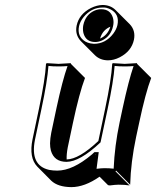

<svg xmlns="http://www.w3.org/2000/svg" viewBox="-20 -686 628 772"><path d="M288.1 -583Q297.9 -629.4 345.7 -653.8Q369.6 -665.5 392.6 -666Q424.8 -665.5 444.8 -645.5L501.5 -588.9Q525.9 -563.5 518.6 -526.4Q508.8 -480 461.4 -455.6Q437.5 -443.4 414.1 -443.4Q382.3 -443.8 361.8 -463.9L305.2 -520.5Q280.8 -546.4 288.1 -583ZM382.3 -530.8Q413.1 -544.4 423.8 -578.6Q392.6 -565.9 382.3 -530.8ZM248 -44.9Q297.9 -45.9 375.5 -119.1L402.8 -249Q427.7 -366.2 431.2 -429.2L433.6 -432.1Q435.5 -432.1 481.4 -429.2L530.8 -432.1L531.2 -429.2L587.9 -372.6Q564.9 -312 539.6 -192.4L527.3 -135.3Q505.9 -34.2 503.4 56.6L446.8 0L444.3 2.9L501 59.6Q481.9 56.6 457 56.6Q444.8 56.6 421.9 59.6Q415.5 59.1 414.1 58.1L380.4 24.4Q320.3 66.4 266.6 66.4Q212.9 65.9 186 40.5L129.9 -16.1Q95.7 -51.8 110.8 -126L136.7 -249Q161.6 -366.2 165 -429.2L168 -432.1Q169.9 -432.1 215.3 -429.2L264.6 -432.1L265.1 -429.2L321.8 -372.6Q298.8 -312 273.4 -192.4L252.4 -93.3Q247.1 -65.4 248 -44.9ZM365.2 -62 365.7 -64H363.8ZM356.9 -71.8 359.9 -74.2H377L368.2 -7.3Q388.2 -9.8 400.4 -9.8Q419.4 -9.8 437 -7.8Q440.9 -99.1 460.9 -193.8L473.1 -251Q497.6 -364.3 517.1 -420.4Q500 -418.9 481.4 -418.9Q457.5 -418.9 440.9 -420.9Q436.5 -358.4 412.6 -247.1L384.3 -113.8L382.3 -111.8Q300.8 -35.6 247.6 -35.2Q197.8 -35.2 184.6 -80.6Q181.2 -94.2 181.2 -109.9Q181.6 -129.4 186 -151.9L207 -251Q231.4 -364.3 251.5 -420.4Q234.4 -418.9 215.3 -418.9Q191.4 -418.9 174.8 -420.9Q170.4 -358.9 146.5 -247.1L120.6 -124Q100.1 -20.5 177.7 -2.9Q192.9 0 210 0Q272.9 0 350.1 -65.4Q354 -69.3 356.9 -71.8ZM297.9 -581.1Q289.1 -539.1 323.7 -518.6Q333 -513.7 342.8 -511.7Q350.6 -510.3 357.4 -509.8Q404.3 -509.8 435.5 -550.8Q448.2 -567.9 452.1 -585Q461.4 -628.4 425.3 -647.9Q416.5 -652.3 407.2 -654.8Q399.4 -656.2 392.6 -655.8Q348.1 -655.8 316.4 -617.7Q302.2 -600.1 297.9 -581.1ZM386.7 -648.9Q423.8 -648.9 434.1 -614.3Q436.5 -605.5 436.5 -597.2Q436.5 -588.9 434.6 -581.1Q426.3 -541.5 391.6 -523.9Q377.4 -517.1 362.8 -517.1Q325.2 -517.1 315.4 -553.2Q313.5 -561.5 313.5 -569.8Q313.5 -578.1 314.9 -585Q324.2 -627.9 360.8 -643.6Q374 -648.9 386.7 -648.9Z"/></svg>

Font: Linux Biolinum Shadow O
Style: Italic
Weight: 400
Italic angle: -12°
Designer: Philipp H. Poll
Foundry: Philipp H. Poll
Version: Version 0.6.2